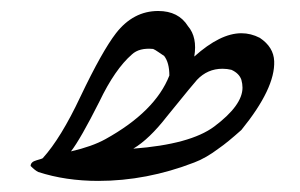

<svg xmlns="http://www.w3.org/2000/svg" viewBox="-20 -326 540 346"><path d="M318.8 -278.8Q335.9 -258.8 330.1 -224.1Q377 -266.1 415 -266.1Q432.1 -266.1 448.2 -257.8Q473.1 -241.2 474.1 -215.8Q476.1 -167 415 -91.8Q389.2 -68.8 375 -59.1Q351.1 -41 330.1 -33.2Q244.1 0 157.2 0Q98.1 0 48.8 -16.1Q43 -19 35.2 -26.9Q35.2 -34.2 45.7 -37.1Q56.2 -40 57.1 -41Q89.8 -77.1 125 -151.9Q164.1 -233.9 189 -266.1Q220.2 -306.2 265.1 -306.2Q301.8 -306.2 318.8 -278.8ZM275.9 -225.1Q272.9 -227.1 265.9 -231.9Q258.8 -236.8 255.9 -237.8Q231 -240.2 217.8 -228Q187 -201.2 159.2 -143.1Q125 -75.2 107.9 -53.2Q146 -62 169.9 -75.2Q259.8 -125 285.2 -189.9Q285.2 -212.9 275.9 -225.1ZM415 -182.1Q411.1 -193.8 397 -200.2Q389.2 -202.1 380.9 -202.1Q354 -202.1 335 -182.1Q331.1 -178.2 280.8 -116.2Q249 -75.2 220.2 -58.1Q323.2 -65.9 366.2 -98.1Q417 -136.2 417 -168Q417 -174.8 415 -182.1Z"/></svg>

Font: Jameel Khushkhat-L
Style: Regular
Weight: 400
Version: Version 3.5